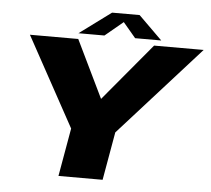

<svg xmlns="http://www.w3.org/2000/svg" viewBox="-56 -878 1029 938"><g transform="rotate(5 459.0 -409.0)"><path d="M264.5 0 306 -236 65.5 -675H302.5L439 -393L674.5 -675H917.5L522.5 -236L481 0ZM301 -703 456 -817.5H591L707 -703H579L517 -776.5L428.5 -703Z"/></g></svg>

Font: Anybody ExtraExpanded ExtraBold
Style: Italic
Weight: 800
Width: 8
Italic angle: -10°
Designer: Tyler Finck
Foundry: Etcetera Type Company
Version: Version 1.010; ttfautohint (v1.8.3) -l 8 -r 50 -G 200 -x 14 